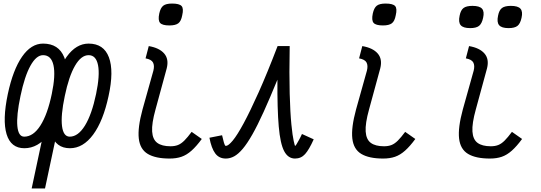

<svg xmlns="http://www.w3.org/2000/svg" viewBox="-20 -877 3040 1079"><path d="M158 182 282 -400H357L233 182ZM373 -44Q294 -44 268 -123Q242 -202 273 -349Q302 -485 355 -558.5Q408 -632 478 -632Q563 -632 592 -555Q621 -478 590 -337Q560 -197 503.5 -120.5Q447 -44 373 -44ZM117 -44Q41 -44 17 -123Q-7 -202 24 -349Q53 -485 104 -558.5Q155 -632 222 -632Q310 -632 341 -555Q372 -478 341 -337Q311 -197 252.5 -120.5Q194 -44 117 -44ZM116 -109Q167 -109 207 -171.5Q247 -234 271 -349Q293 -454 280.5 -510.5Q268 -567 222 -567Q184 -567 151 -507.5Q118 -448 95 -337Q72 -228 77.5 -168.5Q83 -109 116 -109ZM372 -109Q419 -109 457.5 -171.5Q496 -234 520 -349Q542 -454 531 -510.5Q520 -567 478 -567Q436 -567 401.5 -507.5Q367 -448 344 -337Q321 -228 328.5 -168.5Q336 -109 372 -109Z M933 14Q854 14 810.5 -12Q767 -38 760 -98.5Q753 -159 781 -262L842 -480Q849 -508 840 -525.5Q831 -543 798 -549L816 -618Q875 -608 902.5 -576.5Q930 -545 917 -493L854 -262Q832 -183 835 -138Q838 -93 864 -74Q890 -55 938 -55Q962 -55 980 -62Q998 -69 1016 -87Q1034 -105 1057 -136L1114 -96Q1084 -55 1056.5 -30.5Q1029 -6 1000 4Q971 14 933 14ZM932 -734Q892 -734 879.5 -748.5Q867 -763 875 -801Q882 -833 897.5 -845Q913 -857 947 -857Q988 -857 1000.5 -843Q1013 -829 1004 -791Q998 -758 982 -746Q966 -734 932 -734Z M1677 -124 1743 -94Q1717 -36 1694.5 -11Q1672 14 1638 14Q1599 14 1577 -27.5Q1555 -69 1546.5 -166Q1538 -263 1539 -429Q1496 -324 1461.5 -248Q1427 -172 1398 -121Q1369 -70 1344 -40.5Q1319 -11 1296 1.5Q1273 14 1249 14Q1211 14 1189.5 -15Q1168 -44 1157 -103L1228 -117Q1234 -90 1238 -77Q1242 -64 1244.5 -60.5Q1247 -57 1249 -57Q1263 -57 1288 -87Q1313 -117 1349 -183.5Q1385 -250 1433 -357Q1481 -464 1540 -618H1608Q1605 -459 1608 -351Q1611 -243 1617.5 -178Q1624 -113 1630.5 -85Q1637 -57 1638 -57Q1641 -57 1646.5 -66.5Q1652 -76 1660.5 -91Q1669 -106 1677 -124Z M2133 14Q2054 14 2010.5 -12Q1967 -38 1960 -98.5Q1953 -159 1981 -262L2042 -480Q2049 -508 2040 -525.5Q2031 -543 1998 -549L2016 -618Q2075 -608 2102.5 -576.5Q2130 -545 2117 -493L2054 -262Q2032 -183 2035 -138Q2038 -93 2064 -74Q2090 -55 2138 -55Q2162 -55 2180 -62Q2198 -69 2216 -87Q2234 -105 2257 -136L2314 -96Q2284 -55 2256.5 -30.5Q2229 -6 2200 4Q2171 14 2133 14ZM2132 -734Q2092 -734 2079.5 -748.5Q2067 -763 2075 -801Q2082 -833 2097.5 -845Q2113 -857 2147 -857Q2188 -857 2200.5 -843Q2213 -829 2204 -791Q2198 -758 2182 -746Q2166 -734 2132 -734Z M2733 14Q2654 14 2610.5 -12Q2567 -38 2560 -98.5Q2553 -159 2581 -262L2642 -480Q2649 -508 2640 -525.5Q2631 -543 2598 -549L2616 -618Q2675 -608 2702.5 -576.5Q2730 -545 2717 -493L2654 -262Q2632 -183 2635 -138Q2638 -93 2664 -74Q2690 -55 2738 -55Q2762 -55 2780 -62Q2798 -69 2816 -87Q2834 -105 2857 -136L2914 -96Q2884 -55 2856.5 -30.5Q2829 -6 2800 4Q2771 14 2733 14ZM2838 -719Q2799 -719 2785 -735.5Q2771 -752 2779 -789Q2785 -820 2801 -832Q2817 -844 2851 -844Q2891 -844 2905 -828Q2919 -812 2911 -777Q2904 -744 2888 -731.5Q2872 -719 2838 -719ZM2622 -719Q2583 -719 2569 -735.5Q2555 -752 2563 -789Q2569 -820 2585 -832Q2601 -844 2635 -844Q2675 -844 2689 -828Q2703 -812 2695 -777Q2688 -744 2672 -731.5Q2656 -719 2622 -719Z"/></svg>

Font: Victor Mono
Style: Italic
Weight: 400
Italic angle: -12°
Monospace: yes
Designer: Rune Bjørnerås
Version: Version 1.561;gftools[0.9.30]